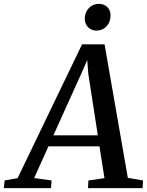

<svg xmlns="http://www.w3.org/2000/svg" viewBox="-88 -978 764 998"><path d="M-68 0 -64 -40 3.5 -52 338.5 -747.5H455.5L576.5 -53.5L655.5 -40L653 0H369.5L371.5 -40L455 -52L429 -217.5H164L89.5 -52.5L180 -40L177 0ZM189.5 -274.5H420.5L371 -594L365.5 -666L336.5 -599.5ZM412.5 -819Q396 -819 382 -827.2Q368 -835.5 360.2 -849.8Q352.5 -864 352.5 -882.5Q353.5 -915 374.5 -936.5Q395.5 -958 426 -958Q453 -958 470 -941Q487 -924 486.5 -897.5Q486.5 -863.5 465.8 -841.2Q445 -819 412.5 -819Z"/></svg>

Font: Merriweather 28pt Medium
Style: Italic
Weight: 500
Italic angle: -7.8°
Version: Version 2.101